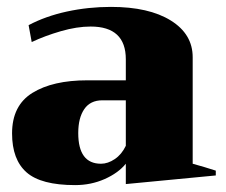

<svg xmlns="http://www.w3.org/2000/svg" viewBox="-20 -527 656 557"><path d="M15 -140Q15 -221 74 -257.5Q133 -294 233 -294H345V-355Q345 -450 243 -450Q203 -450 156.5 -436.5Q110 -423 72 -405L63 -454Q112 -480 174 -493.5Q236 -507 302 -507Q412 -507 475.5 -467.5Q539 -428 539 -361V-52Q572 -43 606 -32V-18L345 7V-52Q323 -25 283.5 -7.5Q244 10 198 10Q99 10 57 -27Q15 -64 15 -140ZM345 -104V-236H277Q242 -236 224.5 -210.5Q207 -185 207 -141Q207 -52 273 -52Q293 -52 313 -65.5Q333 -79 345 -104Z"/></svg>

Font: Trirong Black
Style: Regular
Weight: 900
Designer: Katatrad Team
Foundry: CadsonDemak
Version: Version 1.001